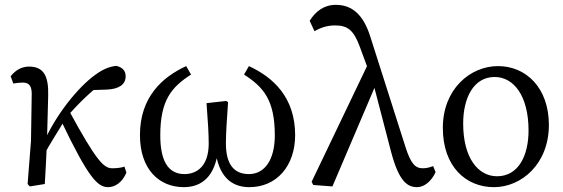

<svg xmlns="http://www.w3.org/2000/svg" viewBox="-20 -760 2327 793"><path d="M103 10 165 0C169 -59 171 -116 174 -174L179 -365C181 -442 163 -485 100 -485C68 -485 43 -469 24 -445L35 -415C47 -417 61 -419 74 -419C103 -419 111 -401 111 -372L108 -178L94 0L103 10ZM155 -107C191 -177 220 -216 253 -274C307 -336 362 -391 432 -438L333 -387L421 -390C470 -392 499 -410 499 -445C499 -471 482 -483 460 -488C426 -484 398 -471 359 -440C288 -383 195 -265 149 -143L155 -107ZM427 13C456 13 486 -8 502 -47L494 -72C484 -68 465 -65 444 -65C409 -65 380 -92 265 -303L231 -264C347 -21 384 13 427 13Z M739 13C814 13 869 -32 881 -142H869C882 -35 932 13 1010 13C1122 13 1199 -74 1199 -202C1199 -358 1108 -441 1008 -487L988 -452C1069 -400 1115 -346 1115 -201C1115 -101 1074 -41 1008 -41C945 -41 913 -83 913 -168C913 -205 917 -271 922 -338L914 -343L833 -334C839 -258 842 -204 842 -167C842 -76 795 -41 742 -41C671 -41 642 -101 642 -201C642 -346 688 -400 769 -452L749 -487C649 -441 558 -358 558 -202C558 -61 637 13 739 13Z M1274 4 1353 10 1538 -424 1505 -506 1267 -9 1274 4ZM1703 13C1733 13 1763 -13 1779 -49L1769 -74C1753 -68 1741 -65 1726 -65C1696 -65 1677 -83 1655 -152L1509 -610C1480 -701 1433 -740 1367 -740C1318 -740 1283 -713 1259 -674L1279 -631C1302 -645 1331 -655 1363 -655C1414 -655 1440 -638 1466 -567L1521 -418L1595 -134C1628 -8 1664 13 1703 13Z M2020 13C2134 13 2247 -83 2247 -244C2247 -398 2152 -487 2037 -487C1922 -487 1809 -392 1809 -232C1809 -71 1905 13 2020 13ZM2033 -32C1955 -32 1893 -107 1893 -250C1893 -354 1935 -442 2023 -442C2102 -442 2163 -364 2163 -221C2163 -117 2121 -32 2033 -32Z"/></svg>

Font: Source Serif Variable
Style: Regular
Weight: 389
Designer: Frank Grießhammer
Foundry: Adobe Systems Incorporated
Version: Version 3.001;hotconv 1.0.111;makeotfexe 2.5.65597